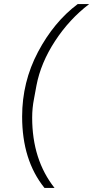

<svg xmlns="http://www.w3.org/2000/svg" viewBox="-20 -780 455 937"><path d="M88 -211Q88 -380 165.5 -526.5Q243 -673 359 -760H415Q318 -686 248.5 -579.5Q179 -473 158 -363L146 -298Q137 -253 137 -206Q137 -1 246 137H197Q88 2 88 -211Z"/></svg>

Font: IBM Plex Sans Light
Style: Italic
Weight: 300
Italic angle: -11.31°
Designer: Mike Abbink, Paul van der Laan, Pieter van Rosmalen
Foundry: Bold Monday
Version: Version 3.0